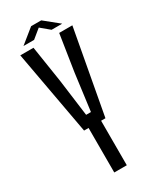

<svg xmlns="http://www.w3.org/2000/svg" viewBox="-228 -971 846 1035"><g transform="rotate(-30 195.0 -453.5)"><path d="M156 0V-277H128L33 -800H115L150 -574L180 -345H210L240 -574L275 -800H357L261 -277H234V0ZM73 -835 162 -907H225L314 -835H248L194 -880L139 -835Z"/></g></svg>

Font: Big Shoulders Text
Style: Regular
Weight: 400
Designer: Patric King
Foundry: XO Type Co
Version: Version 1.000; ttfautohint (v1.8.2)